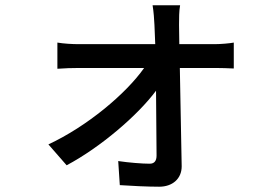

<svg xmlns="http://www.w3.org/2000/svg" viewBox="-20 -636 1040 726"><path d="M163 -90 232 -11C360 -79 501 -200 570 -293L572 -48C572 -28 564 -17 546 -17C518 -17 467 -21 427 -27L433 64C475 67 538 70 582 70C632 70 667 40 667 -7L660 -379H794C815 -379 844 -378 864 -377V-475C849 -472 814 -469 791 -469H658L657 -542C657 -566 657 -594 661 -616H557C561 -592 563 -563 564 -542L567 -469H278C253 -469 220 -471 197 -475V-376C223 -378 253 -379 280 -379H525C456 -281 309 -158 163 -90Z"/></svg>

Font: Noto Sans CJK TC Medium
Style: Regular
Weight: 500
Designer: Ryoko NISHIZUKA 西塚涼子 (kana, bopomofo & ideographs); Paul D. Hunt (Latin, Greek & Cyrillic); Sandoll Communications 산돌커뮤니
Foundry: Adobe
Version: Version 2.004;hotconv 1.0.118;makeotfexe 2.5.65603